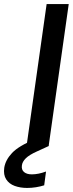

<svg xmlns="http://www.w3.org/2000/svg" viewBox="-103 -720 359 947"><path d="M28 0 127 -700H236L137 0ZM31 207Q-3 207 -30.5 197Q-58 187 -72.5 164.5Q-87 142 -82 107Q-76 69 -43.5 34.5Q-11 0 67 -32L119 -53L138 0L79 27Q41 44 24 61Q7 78 5 96Q2 117 15.5 128.5Q29 140 54 140Q86 140 124 126L115 194Q96 200 74.5 203.5Q53 207 31 207Z"/></svg>

Font: Host Grotesk Medium
Style: Italic
Weight: 500
Italic angle: -8°
Designer: Doğukan Karapınar based on Poppins by Indian Type Foundry, Jonny Pinhorn
Foundry: Element Type
Version: Version 1.001; ttfautohint (v1.8.4.7-5d5b)